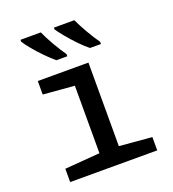

<svg xmlns="http://www.w3.org/2000/svg" viewBox="-139 -871 877 976"><g transform="rotate(-20 300.0 -383.0)"><path d="M73 0V-72L263 -87V-452L94 -466V-539H368V-87L544 -72V0ZM401 -606Q378 -624 350.5 -652.5Q323 -681 299 -710Q275 -739 264 -756V-766H374Q390 -732 414.5 -689.5Q439 -647 460 -618V-606ZM219 -606Q197 -624 169 -652.5Q141 -681 117 -710Q93 -739 83 -756V-766H193Q208 -732 232.5 -689.5Q257 -647 278 -618V-606Z"/></g></svg>

Font: Noto Sans Mono Medium
Style: Regular
Weight: 500
Designer: Monotype Design Team
Foundry: Monotype Imaging Inc.
Version: Version 2.014